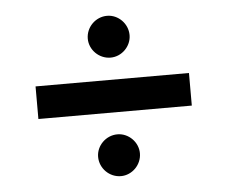

<svg xmlns="http://www.w3.org/2000/svg" viewBox="-42 -586 687 581"><g transform="rotate(-5 302.0 -295.5)"><path d="M69 -246H535V-345H69ZM303 -52C337 -52 366 -81 366 -116C366 -150 337 -179 303 -179C268 -179 239 -150 239 -116C239 -81 268 -52 303 -52ZM303 -412C337 -412 366 -441 366 -475C366 -510 337 -539 303 -539C268 -539 239 -510 239 -475C239 -441 268 -412 303 -412Z"/></g></svg>

Font: Uncut Sans Semibold
Style: Regular
Weight: 600
Designer: Kasper Nordkvist
Foundry: UNCUT.wtf
Version: Version 1.304;Glyphs 3.2 (3246)